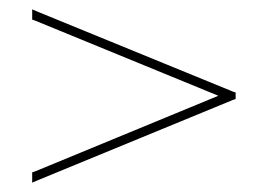

<svg xmlns="http://www.w3.org/2000/svg" viewBox="-20 -565 589 411"><path d="M54.9 -521 48.9 -523V-545L62.9 -539L478.4 -369L484.4 -367V-353L478.4 -351L62.9 -180L48.9 -174V-196L54.9 -198L447.4 -360Z"/></svg>

Font: Nordica Plus
Style: NordicaClassicUltraLightExt
Weight: 300
Version: Version 1.01